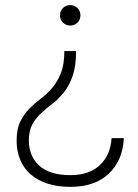

<svg xmlns="http://www.w3.org/2000/svg" viewBox="-20 -526 540 752"><path d="M278 -326Q278 -267 264.5 -228.5Q251 -190 230 -164Q209 -138 185.5 -120Q162 -102 141 -82.6Q120 -63.1 106.5 -38.6Q93 -14.1 93 24.9Q93 84.9 133.5 122.4Q174 159.9 255 159.9Q330 159.9 371.5 120.4Q413 80.9 417 14.9H465Q461 101.9 406.5 153.9Q352 205.9 255 205.9Q204 205.9 165 192.9Q126 179.9 99 155.9Q72.1 131.9 58.6 98.4Q45.1 64.9 45.1 24.9Q45.1 -20.1 59.1 -49.1Q73.1 -78.1 93.5 -99Q114 -120 138.5 -138.5Q163 -157 183.5 -180.5Q204 -204 218 -238.5Q232 -273 232 -326ZM255 -506Q272 -506 283.5 -494.5Q295 -483 295 -466Q295 -449 283.5 -437.5Q272 -426 255 -426Q238 -426 226.5 -437.5Q215 -449 215 -466Q215 -483 226.5 -494.5Q238 -506 255 -506Z"/></svg>

Font: PT Root UI Light
Style: Regular
Weight: 300
Designer: Vitaly Kuzmin
Foundry: ParaType Ltd.
Version: Version 2.000G